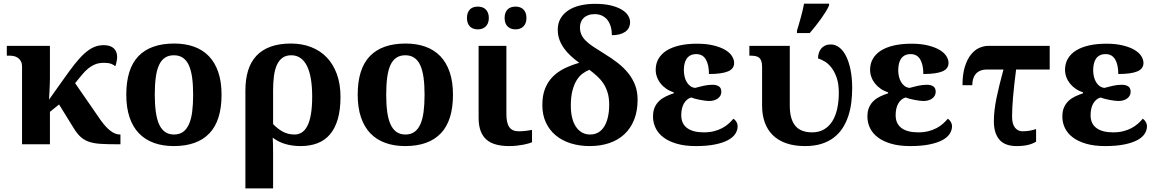

<svg xmlns="http://www.w3.org/2000/svg" viewBox="-20 -786 6306 1046"><path d="M325.2 -353Q358.4 -400.4 386 -435.5Q413.6 -470.7 439.2 -493.9Q464.8 -517.1 490.2 -528.6Q515.6 -540 544.9 -540Q581.1 -540 599.6 -522.9Q618.2 -505.9 618.2 -475.1Q618.2 -469.2 617.2 -462.2Q616.2 -455.1 614.7 -448Q613.3 -440.9 611.6 -434.8Q609.9 -428.7 607.9 -424.8Q600.6 -432.6 585.9 -438.2Q571.3 -443.8 546.9 -443.8Q533.7 -443.8 520 -441.7Q506.3 -439.5 491.7 -432.6Q477.1 -425.8 460.9 -413.1Q444.8 -400.4 426.8 -378.9L389.2 -333L528.8 -130.9Q584.5 -53.2 632.8 -53.2H636.2V0H622.1Q567.4 0 530 -2.2Q492.7 -4.4 466.1 -13.2Q439.5 -22 419.7 -39.8Q399.9 -57.6 380.9 -88.9L301.8 -216.8L252 -176.8V0H100.1V-421.9Q100.1 -441.9 93 -453.9Q85.9 -465.8 75.2 -472.4Q64.5 -479 52 -481Q39.6 -482.9 28.8 -482.9H17.1V-536.1H252V-358.9Q252 -345.7 251.2 -325.9Q250.5 -306.2 249.5 -287.6Q248 -266.1 247.1 -243.2Z M1187 -270Q1187 -128.9 1120.8 -59.6Q1054.7 9.8 926.3 9.8Q866.2 9.8 818.4 -7.6Q770.5 -24.9 737.1 -59.6Q703.6 -94.2 685.8 -147Q668 -199.7 668 -270Q668 -411.1 734.1 -480Q800.3 -548.8 929.2 -548.8Q989.3 -548.8 1036.9 -531.7Q1084.5 -514.6 1117.9 -480Q1151.4 -445.3 1169.2 -392.8Q1187 -340.3 1187 -270ZM823.2 -270Q823.2 -216.8 828.9 -176.3Q834.5 -135.7 846.9 -108.4Q859.4 -81.1 879.4 -67.1Q899.4 -53.2 928.2 -53.2Q957 -53.2 976.8 -67.1Q996.6 -81.1 1009 -108.4Q1021.5 -135.7 1026.9 -176.3Q1032.2 -216.8 1032.2 -270Q1032.2 -323.7 1026.6 -364Q1021 -404.3 1008.5 -431.2Q996.1 -458 976.1 -471.4Q956.1 -484.9 927.2 -484.9Q898.4 -484.9 878.4 -471.4Q858.4 -458 846.2 -431.2Q834 -404.3 828.6 -364Q823.2 -323.7 823.2 -270Z M1835 -257.8Q1835 -187.5 1820.1 -136.7Q1805.2 -85.9 1777.3 -53.5Q1749.5 -21 1709.2 -5.6Q1668.9 9.8 1617.7 9.8Q1574.2 9.8 1535.9 -1Q1497.6 -11.7 1465.8 -36.1Q1466.8 -22.5 1467.3 -0.2Q1467.8 22 1467.8 48.8V240.2H1316.9V-293Q1316.9 -354 1331.5 -401.6Q1346.2 -449.2 1376.7 -481.9Q1407.2 -514.6 1454.1 -531.7Q1501 -548.8 1564.9 -548.8Q1625 -548.8 1674.8 -529.5Q1724.6 -510.3 1760 -473.4Q1795.4 -436.5 1815.2 -382.3Q1835 -328.1 1835 -257.8ZM1680.7 -259.8Q1680.7 -313.5 1673.8 -355.2Q1667 -397 1652.8 -425.8Q1638.7 -454.6 1617.2 -469.7Q1595.7 -484.9 1566.9 -484.9Q1538.1 -484.9 1519 -471.2Q1500 -457.5 1488.5 -432.4Q1477.1 -407.2 1472.4 -371.8Q1467.8 -336.4 1467.8 -293V-109.9Q1492.2 -84.5 1520.5 -68.8Q1548.8 -53.2 1585 -53.2Q1606.4 -53.2 1624 -64.2Q1641.6 -75.2 1654.3 -99.6Q1667 -124 1673.8 -163.3Q1680.7 -202.6 1680.7 -259.8Z M2447.8 -270Q2447.8 -128.9 2381.6 -59.6Q2315.4 9.8 2187 9.8Q2127 9.8 2079.1 -7.6Q2031.2 -24.9 1997.8 -59.6Q1964.4 -94.2 1946.5 -147Q1928.7 -199.7 1928.7 -270Q1928.7 -411.1 1994.9 -480Q2061 -548.8 2189.9 -548.8Q2250 -548.8 2297.6 -531.7Q2345.2 -514.6 2378.7 -480Q2412.1 -445.3 2429.9 -392.8Q2447.8 -340.3 2447.8 -270ZM2084 -270Q2084 -216.8 2089.6 -176.3Q2095.2 -135.7 2107.7 -108.4Q2120.1 -81.1 2140.1 -67.1Q2160.2 -53.2 2189 -53.2Q2217.8 -53.2 2237.5 -67.1Q2257.3 -81.1 2269.8 -108.4Q2282.2 -135.7 2287.6 -176.3Q2293 -216.8 2293 -270Q2293 -323.7 2287.4 -364Q2281.7 -404.3 2269.3 -431.2Q2256.8 -458 2236.8 -471.4Q2216.8 -484.9 2188 -484.9Q2159.2 -484.9 2139.2 -471.4Q2119.1 -458 2106.9 -431.2Q2094.7 -404.3 2089.4 -364Q2084 -323.7 2084 -270Z M2738.8 -536.1V-164.1Q2738.8 -115.2 2754.9 -93Q2771 -70.8 2805.7 -70.8Q2823.7 -70.8 2843.3 -73Q2862.8 -75.2 2878.4 -78.1V-11.2Q2872.1 -8.3 2860.1 -4.6Q2848.1 -1 2831.8 2.2Q2815.4 5.4 2795.4 7.6Q2775.4 9.8 2753.4 9.8Q2714.4 9.8 2683.6 1.7Q2652.8 -6.3 2631.3 -24.4Q2609.9 -42.5 2598.6 -72.3Q2587.4 -102.1 2587.4 -145V-536.1ZM2523.9 -688Q2523.9 -705.1 2528.8 -717Q2533.7 -729 2541.7 -736.3Q2549.8 -743.7 2560.5 -746.8Q2571.3 -750 2583 -750Q2594.7 -750 2605.5 -746.8Q2616.2 -743.7 2624.5 -736.3Q2632.8 -729 2637.9 -717Q2643.1 -705.1 2643.1 -688Q2643.1 -671.4 2637.9 -659.4Q2632.8 -647.5 2624.5 -640.1Q2616.2 -632.8 2605.5 -629.4Q2594.7 -626 2583 -626Q2571.3 -626 2560.5 -629.4Q2549.8 -632.8 2541.7 -640.1Q2533.7 -647.5 2528.8 -659.4Q2523.9 -671.4 2523.9 -688ZM2729 -688Q2729 -705.1 2733.9 -717Q2738.8 -729 2747.1 -736.3Q2755.4 -743.7 2766.1 -746.8Q2776.9 -750 2789.1 -750Q2800.3 -750 2810.8 -746.8Q2821.3 -743.7 2829.6 -736.3Q2837.9 -729 2843 -717Q2848.1 -705.1 2848.1 -688Q2848.1 -671.4 2843 -659.4Q2837.9 -647.5 2829.6 -640.1Q2821.3 -632.8 2810.8 -629.4Q2800.3 -626 2789.1 -626Q2776.9 -626 2766.1 -629.4Q2755.4 -632.8 2747.1 -640.1Q2738.8 -647.5 2733.9 -659.4Q2729 -671.4 2729 -688Z M3298.8 -215.8Q3298.8 -253.9 3290 -282.2Q3281.2 -310.5 3266.4 -332.5Q3251.5 -354.5 3231.9 -372.1Q3212.4 -389.6 3190.9 -405.8Q3171.9 -398.4 3153.8 -385Q3135.7 -371.6 3121.6 -348.9Q3107.4 -326.2 3098.6 -292.2Q3089.8 -258.3 3089.8 -210Q3089.8 -173.8 3096.9 -144.8Q3104 -115.7 3117.7 -95.5Q3131.3 -75.2 3150.6 -64.2Q3169.9 -53.2 3194.8 -53.2Q3219.7 -53.2 3239 -64.2Q3258.3 -75.2 3271.5 -96.2Q3284.7 -117.2 3291.7 -147.5Q3298.8 -177.7 3298.8 -215.8ZM3139.6 -637.2Q3139.6 -615.7 3146.7 -598.9Q3153.8 -582 3169.4 -565.9Q3185.1 -549.8 3209.7 -533.2Q3234.4 -516.6 3269.5 -495.1Q3311.5 -469.7 3345.5 -443.1Q3379.4 -416.5 3403.3 -386.5Q3427.2 -356.4 3440.4 -321.3Q3453.6 -286.1 3453.6 -243.2Q3453.6 -181.2 3434.8 -134Q3416 -86.9 3381.8 -54.9Q3347.7 -22.9 3299.6 -6.6Q3251.5 9.8 3192.9 9.8Q3136.7 9.8 3089.4 -5.1Q3042 -20 3007.6 -48.6Q2973.1 -77.1 2953.9 -118.7Q2934.6 -160.2 2934.6 -213.9Q2934.6 -265.6 2949.5 -303.2Q2964.4 -340.8 2991.2 -367.9Q3018.1 -395 3054.9 -413.1Q3091.8 -431.2 3135.7 -443.8Q3111.3 -461.4 3090.1 -481Q3068.8 -500.5 3053 -522.5Q3037.1 -544.4 3027.8 -569.6Q3018.6 -594.7 3018.6 -624Q3018.6 -659.2 3033.9 -685.5Q3049.3 -711.9 3076.4 -729.7Q3103.5 -747.6 3140.6 -756.3Q3177.7 -765.1 3221.7 -765.1Q3273.4 -765.1 3309.8 -755.9Q3346.2 -746.6 3368.9 -732.4Q3391.6 -718.3 3402.1 -700.7Q3412.6 -683.1 3412.6 -666Q3412.6 -630.9 3385.7 -612.5Q3358.9 -594.2 3313.5 -594.2Q3313.5 -619.1 3307.4 -640.4Q3301.3 -661.6 3289.6 -676.8Q3277.8 -691.9 3260.3 -700.4Q3242.7 -709 3219.7 -709Q3199.2 -709 3184.1 -703.1Q3168.9 -697.3 3158.9 -687.3Q3148.9 -677.2 3144.3 -664.3Q3139.6 -651.4 3139.6 -637.2Z M3705.6 -403.8Q3705.6 -385.7 3709.5 -368.9Q3713.4 -352.1 3721.2 -338.9Q3729 -325.7 3740.2 -317.4Q3751.5 -309.1 3766.6 -307.1Q3787.6 -313 3812.7 -318.6Q3837.9 -324.2 3861.3 -324.2Q3883.3 -324.2 3896.5 -315.4Q3909.7 -306.6 3909.7 -286.1Q3909.7 -264.2 3891.4 -250Q3873 -235.8 3842.3 -235.8Q3834 -235.8 3821 -237.5Q3808.1 -239.3 3793.9 -241.9Q3779.8 -244.6 3766.8 -248Q3753.9 -251.5 3745.6 -254.9Q3720.7 -247.6 3706.1 -222.4Q3691.4 -197.3 3691.4 -158.2Q3691.4 -112.3 3723.1 -88.6Q3754.9 -64.9 3814.5 -64.9Q3845.2 -64.9 3869.9 -71.3Q3894.5 -77.6 3914.3 -88.1Q3934.1 -98.6 3949.2 -112.1Q3964.4 -125.5 3975.6 -139.2Q3984.4 -134.3 3991.5 -122.6Q3998.5 -110.8 3998.5 -98.1Q3998.5 -77.1 3986.3 -57.6Q3974.1 -38.1 3947 -23.2Q3919.9 -8.3 3876.5 0.7Q3833 9.8 3770.5 9.8Q3711.4 9.8 3667.5 -2.9Q3623.5 -15.6 3594.7 -37.4Q3565.9 -59.1 3551.8 -88.4Q3537.6 -117.7 3537.6 -150.9Q3537.6 -181.2 3547.1 -201.9Q3556.6 -222.7 3572.3 -237.1Q3587.9 -251.5 3608.2 -261Q3628.4 -270.5 3650.4 -277.8V-283.2Q3627.9 -290 3609.9 -302.5Q3591.8 -314.9 3578.9 -331.3Q3565.9 -347.7 3559.1 -366.7Q3552.2 -385.7 3552.2 -405.8Q3552.2 -440.4 3568.1 -467Q3584 -493.7 3613 -511.5Q3642.1 -529.3 3683.6 -538.6Q3725.1 -547.9 3776.4 -547.9Q3829.6 -547.9 3867.9 -538.3Q3906.2 -528.8 3931.2 -513.9Q3956.1 -499 3967.8 -480.2Q3979.5 -461.4 3979.5 -442.9Q3979.5 -411.1 3945.8 -397Q3912.1 -382.8 3842.3 -382.8Q3842.3 -433.6 3825.2 -462.4Q3808.1 -491.2 3773.4 -491.2Q3753.9 -491.2 3741 -484.1Q3728 -477.1 3720.2 -465.1Q3712.4 -453.1 3709 -437.3Q3705.6 -421.4 3705.6 -403.8Z M4365.7 9.8Q4306.6 9.8 4262.5 -5.9Q4218.3 -21.5 4189.5 -50.3Q4160.6 -79.1 4146.2 -119.6Q4131.8 -160.2 4131.8 -210V-421.9Q4131.8 -441.9 4127.4 -453.9Q4123 -465.8 4114.5 -472.4Q4106 -479 4093 -481Q4080.1 -482.9 4062.5 -482.9V-536.1H4282.7V-210Q4282.7 -170.9 4291 -143.3Q4299.3 -115.7 4314.7 -98.4Q4330.1 -81.1 4352.8 -73Q4375.5 -64.9 4403.8 -64.9Q4441.4 -64.9 4468.8 -80.8Q4496.1 -96.7 4514.2 -125.2Q4532.2 -153.8 4541 -193.6Q4549.8 -233.4 4549.8 -280.8Q4549.8 -328.6 4538.3 -362.1Q4526.9 -395.5 4509.8 -417.5Q4492.7 -439.5 4472.9 -451.2Q4453.1 -462.9 4436.5 -467.8Q4436.5 -483.4 4440.9 -497.3Q4445.3 -511.2 4453.9 -521.5Q4462.4 -531.7 4475.3 -537.8Q4488.3 -543.9 4505.9 -543.9Q4531.2 -543.9 4552.7 -527.3Q4574.2 -510.7 4589.6 -479.7Q4605 -448.7 4613.8 -404.8Q4622.6 -360.8 4622.6 -306.2Q4622.6 -267.1 4617.9 -228.5Q4613.3 -189.9 4601.8 -154.8Q4590.3 -119.6 4571.3 -89.6Q4552.2 -59.6 4523.7 -37.4Q4495.1 -15.1 4456.3 -2.7Q4417.5 9.8 4365.7 9.8ZM4321.8 -619.1Q4326.7 -634.3 4332 -652.8Q4337.4 -671.4 4342.8 -691.2Q4348.1 -710.9 4352.8 -730.2Q4357.4 -749.5 4360.4 -766.1H4496.6V-755.9Q4489.7 -740.2 4477.8 -720.9Q4465.8 -701.7 4451.4 -681.6Q4437 -661.6 4421.4 -642.1Q4405.8 -622.6 4391.6 -606H4321.8Z M4873.5 -403.8Q4873.5 -385.7 4877.4 -368.9Q4881.3 -352.1 4889.2 -338.9Q4897 -325.7 4908.2 -317.4Q4919.4 -309.1 4934.6 -307.1Q4955.6 -313 4980.7 -318.6Q5005.9 -324.2 5029.3 -324.2Q5051.3 -324.2 5064.5 -315.4Q5077.6 -306.6 5077.6 -286.1Q5077.6 -264.2 5059.3 -250Q5041 -235.8 5010.3 -235.8Q5002 -235.8 4989 -237.5Q4976.1 -239.3 4961.9 -241.9Q4947.8 -244.6 4934.8 -248Q4921.9 -251.5 4913.6 -254.9Q4888.7 -247.6 4874 -222.4Q4859.4 -197.3 4859.4 -158.2Q4859.4 -112.3 4891.1 -88.6Q4922.9 -64.9 4982.4 -64.9Q5013.2 -64.9 5037.8 -71.3Q5062.5 -77.6 5082.3 -88.1Q5102.1 -98.6 5117.2 -112.1Q5132.3 -125.5 5143.6 -139.2Q5152.3 -134.3 5159.4 -122.6Q5166.5 -110.8 5166.5 -98.1Q5166.5 -77.1 5154.3 -57.6Q5142.1 -38.1 5115 -23.2Q5087.9 -8.3 5044.4 0.7Q5001 9.8 4938.5 9.8Q4879.4 9.8 4835.4 -2.9Q4791.5 -15.6 4762.7 -37.4Q4733.9 -59.1 4719.7 -88.4Q4705.6 -117.7 4705.6 -150.9Q4705.6 -181.2 4715.1 -201.9Q4724.6 -222.7 4740.2 -237.1Q4755.9 -251.5 4776.1 -261Q4796.4 -270.5 4818.4 -277.8V-283.2Q4795.9 -290 4777.8 -302.5Q4759.8 -314.9 4746.8 -331.3Q4733.9 -347.7 4727.1 -366.7Q4720.2 -385.7 4720.2 -405.8Q4720.2 -440.4 4736.1 -467Q4752 -493.7 4781 -511.5Q4810.1 -529.3 4851.6 -538.6Q4893.1 -547.9 4944.3 -547.9Q4997.6 -547.9 5035.9 -538.3Q5074.2 -528.8 5099.1 -513.9Q5124 -499 5135.7 -480.2Q5147.5 -461.4 5147.5 -442.9Q5147.5 -411.1 5113.8 -397Q5080.1 -382.8 5010.3 -382.8Q5010.3 -433.6 4993.2 -462.4Q4976.1 -491.2 4941.4 -491.2Q4921.9 -491.2 4908.9 -484.1Q4896 -477.1 4888.2 -465.1Q4880.4 -453.1 4877 -437.3Q4873.5 -421.4 4873.5 -403.8Z M5698.7 -407.2H5515.6Q5504.4 -319.8 5499 -257.6Q5493.7 -195.3 5493.7 -150.9Q5493.7 -110.4 5509.5 -90.6Q5525.4 -70.8 5549.8 -70.8Q5572.3 -70.8 5590.6 -74.2Q5608.9 -77.6 5624.5 -83V-14.2Q5606.4 -2.9 5580.8 3.4Q5555.2 9.8 5518.6 9.8Q5454.1 9.8 5424.3 -25.6Q5394.5 -61 5394.5 -125Q5394.5 -154.8 5398.2 -186.3Q5401.9 -217.8 5408.9 -252.2Q5416 -286.6 5425.5 -325.2Q5435.1 -363.8 5446.8 -407.2H5357.4Q5335.4 -407.2 5320.1 -400.6Q5304.7 -394 5295.2 -382.3Q5285.6 -370.6 5281.2 -355Q5276.9 -339.4 5276.9 -321.8H5223.6Q5223.6 -380.9 5236.3 -421.9Q5249 -462.9 5269.3 -488.3Q5289.6 -513.7 5314.5 -524.9Q5339.4 -536.1 5363.8 -536.1H5698.7Z M5935.5 -403.8Q5935.5 -385.7 5939.5 -368.9Q5943.4 -352.1 5951.2 -338.9Q5959 -325.7 5970.2 -317.4Q5981.4 -309.1 5996.6 -307.1Q6017.6 -313 6042.7 -318.6Q6067.9 -324.2 6091.3 -324.2Q6113.3 -324.2 6126.5 -315.4Q6139.6 -306.6 6139.6 -286.1Q6139.6 -264.2 6121.3 -250Q6103 -235.8 6072.3 -235.8Q6064 -235.8 6051 -237.5Q6038.1 -239.3 6023.9 -241.9Q6009.8 -244.6 5996.8 -248Q5983.9 -251.5 5975.6 -254.9Q5950.7 -247.6 5936 -222.4Q5921.4 -197.3 5921.4 -158.2Q5921.4 -112.3 5953.1 -88.6Q5984.9 -64.9 6044.4 -64.9Q6075.2 -64.9 6099.9 -71.3Q6124.5 -77.6 6144.3 -88.1Q6164.1 -98.6 6179.2 -112.1Q6194.3 -125.5 6205.6 -139.2Q6214.4 -134.3 6221.4 -122.6Q6228.5 -110.8 6228.5 -98.1Q6228.5 -77.1 6216.3 -57.6Q6204.1 -38.1 6177 -23.2Q6149.9 -8.3 6106.4 0.7Q6063 9.8 6000.5 9.8Q5941.4 9.8 5897.5 -2.9Q5853.5 -15.6 5824.7 -37.4Q5795.9 -59.1 5781.7 -88.4Q5767.6 -117.7 5767.6 -150.9Q5767.6 -181.2 5777.1 -201.9Q5786.6 -222.7 5802.2 -237.1Q5817.9 -251.5 5838.1 -261Q5858.4 -270.5 5880.4 -277.8V-283.2Q5857.9 -290 5839.8 -302.5Q5821.8 -314.9 5808.8 -331.3Q5795.9 -347.7 5789.1 -366.7Q5782.2 -385.7 5782.2 -405.8Q5782.2 -440.4 5798.1 -467Q5814 -493.7 5843 -511.5Q5872.1 -529.3 5913.6 -538.6Q5955.1 -547.9 6006.3 -547.9Q6059.6 -547.9 6097.9 -538.3Q6136.2 -528.8 6161.1 -513.9Q6186 -499 6197.8 -480.2Q6209.5 -461.4 6209.5 -442.9Q6209.5 -411.1 6175.8 -397Q6142.1 -382.8 6072.3 -382.8Q6072.3 -433.6 6055.2 -462.4Q6038.1 -491.2 6003.4 -491.2Q5983.9 -491.2 5970.9 -484.1Q5958 -477.1 5950.2 -465.1Q5942.4 -453.1 5939 -437.3Q5935.5 -421.4 5935.5 -403.8Z"/></svg>

Font: Droids
Style: b
Weight: 700
Foundry: Ascender Corporation
Version: Version 1.00 build 113